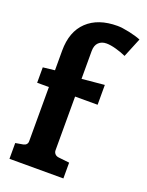

<svg xmlns="http://www.w3.org/2000/svg" viewBox="-148 -863 715 937"><g transform="rotate(20 209.5 -395.0)"><path d="M219 -631V-487L336 -498V-395H219V-116Q219 -105 226.5 -97Q234 -89 248 -88L302 -82V0H22V-82L62 -89Q72 -91 77.5 -97.5Q83 -104 83 -113V-395H22V-475L83 -482V-584Q83 -683 139.5 -736.5Q196 -790 296 -790Q320 -790 357.5 -782Q395 -774 419 -764L378 -664Q354 -675 325 -683Q296 -691 275 -691Q250 -691 234.5 -676Q219 -661 219 -631Z"/></g></svg>

Font: Enriqueta
Style: Bold
Weight: 700
Designer: Viviana Monsalve, Gustavo Ibarra
Foundry: 72Puntos
Version: Version 2.000